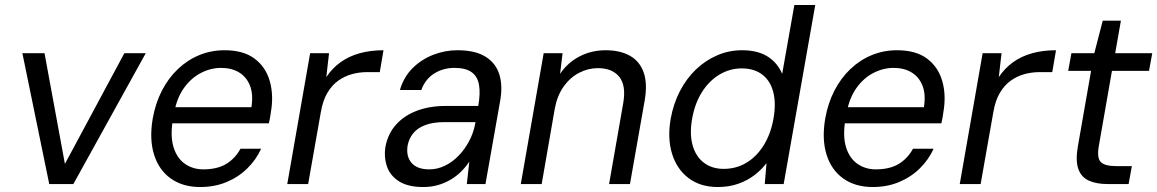

<svg xmlns="http://www.w3.org/2000/svg" viewBox="-20 -740 4653 772"><path d="M178 0 70 -526H159L241 -81L480 -526H566L275 0Z M785 12Q715 12 667 -22Q619 -56 599.5 -118Q580 -180 594 -263Q605 -325 631 -375.5Q657 -426 695.5 -462.5Q734 -499 781.5 -518.5Q829 -538 883 -538Q959 -538 1004 -504Q1049 -470 1065 -413Q1081 -356 1069 -288Q1068 -278 1066 -268Q1064 -258 1061 -244H654L665 -309H991Q999 -361 985 -396Q971 -431 941 -449Q911 -467 869 -467Q827 -467 787.5 -446.5Q748 -426 719.5 -386Q691 -346 680 -286L675 -258Q664 -192 678 -147.5Q692 -103 724 -81Q756 -59 797 -59Q853 -59 889 -80.5Q925 -102 947 -142H1030Q1010 -98 974.5 -63Q939 -28 891 -8Q843 12 785 12Z M1135 0 1227 -526H1303L1292 -430Q1316 -466 1349.5 -490Q1383 -514 1426.5 -526Q1470 -538 1522 -538L1507 -450H1455Q1425 -450 1395.5 -442Q1366 -434 1340.5 -416Q1315 -398 1296.5 -367Q1278 -336 1270 -289L1219 0Z M1682 12Q1621 12 1585 -10.5Q1549 -33 1536 -70.5Q1523 -108 1530 -151Q1540 -203 1573 -239.5Q1606 -276 1657 -295Q1708 -314 1772 -314H1903Q1912 -365 1906 -399Q1900 -433 1876 -450Q1852 -467 1807 -467Q1762 -467 1726 -444.5Q1690 -422 1674 -378H1588Q1603 -430 1638.5 -465.5Q1674 -501 1721.5 -519.5Q1769 -538 1819 -538Q1890 -538 1931.5 -512.5Q1973 -487 1987.5 -441.5Q2002 -396 1991 -334L1932 0H1857L1867 -90Q1853 -69 1834.5 -50.5Q1816 -32 1792.5 -18Q1769 -4 1741.5 4Q1714 12 1682 12ZM1706 -59Q1739 -59 1769.5 -74Q1800 -89 1824.5 -114.5Q1849 -140 1866 -172Q1883 -204 1890 -239L1892 -249H1768Q1721 -249 1689.5 -237Q1658 -225 1641 -203.5Q1624 -182 1619 -155Q1612 -112 1634.5 -85.5Q1657 -59 1706 -59Z M2074 0 2166 -526H2242L2232 -443Q2262 -488 2310 -513Q2358 -538 2415 -538Q2473 -538 2512.5 -516Q2552 -494 2568 -449Q2584 -404 2572 -335L2513 0H2429L2486 -326Q2498 -396 2470 -431Q2442 -466 2384 -466Q2345 -466 2309 -447.5Q2273 -429 2247 -393Q2221 -357 2211 -305L2158 0Z M2866 12Q2796 12 2748.5 -24Q2701 -60 2682 -122.5Q2663 -185 2677 -264Q2688 -324 2714 -374Q2740 -424 2778 -460.5Q2816 -497 2863.5 -517.5Q2911 -538 2964 -538Q3026 -538 3066 -513Q3106 -488 3125 -443L3174 -720H3258L3131 0H3055L3062 -84Q3043 -59 3015 -37Q2987 -15 2949.5 -1.5Q2912 12 2866 12ZM2890 -61Q2940 -61 2981 -85.5Q3022 -110 3050.5 -155.5Q3079 -201 3090 -263Q3101 -325 3089 -370.5Q3077 -416 3044.5 -440.5Q3012 -465 2962 -465Q2915 -465 2873.5 -440.5Q2832 -416 2803 -370.5Q2774 -325 2763 -263Q2752 -201 2765 -155.5Q2778 -110 2810.5 -85.5Q2843 -61 2890 -61Z M3489 12Q3419 12 3371 -22Q3323 -56 3303.5 -118Q3284 -180 3298 -263Q3309 -325 3335 -375.5Q3361 -426 3399.5 -462.5Q3438 -499 3485.5 -518.5Q3533 -538 3587 -538Q3663 -538 3708 -504Q3753 -470 3769 -413Q3785 -356 3773 -288Q3772 -278 3770 -268Q3768 -258 3765 -244H3358L3369 -309H3695Q3703 -361 3689 -396Q3675 -431 3645 -449Q3615 -467 3573 -467Q3531 -467 3491.5 -446.5Q3452 -426 3423.5 -386Q3395 -346 3384 -286L3379 -258Q3368 -192 3382 -147.5Q3396 -103 3428 -81Q3460 -59 3501 -59Q3557 -59 3593 -80.5Q3629 -102 3651 -142H3734Q3714 -98 3678.5 -63Q3643 -28 3595 -8Q3547 12 3489 12Z M3839 0 3931 -526H4007L3996 -430Q4020 -466 4053.5 -490Q4087 -514 4130.5 -526Q4174 -538 4226 -538L4211 -450H4159Q4129 -450 4099.5 -442Q4070 -434 4044.5 -416Q4019 -398 4000.5 -367Q3982 -336 3974 -289L3923 0Z M4433 0Q4388 0 4357.5 -14Q4327 -28 4315.5 -61.5Q4304 -95 4314 -152L4367 -455H4275L4288 -526H4380L4414 -657H4487L4464 -526H4613L4600 -455H4451L4398 -152Q4390 -105 4406 -88.5Q4422 -72 4470 -72H4531L4518 0Z"/></svg>

Font: DM Sans 9pt
Style: Italic
Weight: 400
Italic angle: -10°
Designer: Colophon Foundry, Jonny Pinhorn
Foundry: Colophon Foundry
Version: Version 4.004